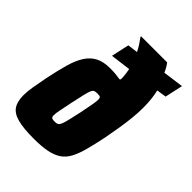

<svg xmlns="http://www.w3.org/2000/svg" viewBox="-214 -854 972 972"><g transform="rotate(45 272.0 -367.5)"><path d="M201 8Q128 8 86 -3Q44 -14 26.5 -40Q9 -66 9 -111Q9 -138 15 -173.5Q21 -209 30 -255Q44 -322 58 -371.5Q72 -421 93 -453.5Q114 -486 145 -502Q176 -518 224 -518Q244 -518 260.5 -516.5Q277 -515 296 -512L301 -516Q301 -535 299 -551.5Q297 -568 294 -583L185 -569L206 -665L261 -672Q252 -691 241 -707.5Q230 -724 219 -739L220 -743H406Q415 -731 421.5 -719.5Q428 -708 433 -696L544 -711L523 -615L471 -607Q477 -582 480 -554.5Q483 -527 483 -495Q483 -459 479 -420.5Q475 -382 468.5 -341Q462 -300 453 -253Q440 -190 428 -145.5Q416 -101 400 -71Q384 -41 358.5 -24Q333 -7 295 0.5Q257 8 201 8ZM214 -128Q224 -128 230.5 -129.5Q237 -131 242 -137.5Q247 -144 251.5 -157.5Q256 -171 261.5 -195Q267 -219 275 -255Q284 -300 288.5 -325Q293 -350 293 -362Q293 -372 290.5 -376Q288 -380 282.5 -381Q277 -382 268 -382Q256 -382 248.5 -379.5Q241 -377 235.5 -365Q230 -353 224 -327Q218 -301 208 -255Q199 -211 194 -186Q189 -161 189 -148Q189 -139 191.5 -135Q194 -131 200 -129.5Q206 -128 214 -128Z"/></g></svg>

Font: Saira SemiCondensed Black
Style: Italic
Weight: 900
Width: 4
Italic angle: -12°
Designer: Hector Gatti with collaboration of the Omnibus-Type team
Foundry: Omnibus-Type
Version: Version 1.101